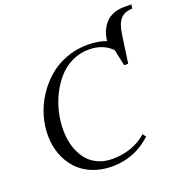

<svg xmlns="http://www.w3.org/2000/svg" viewBox="-148 -980 1085 1123"><g transform="rotate(-20 395.0 -418.5)"><path d="M68.8 -291Q68.8 -351.1 86.4 -411.1Q104 -471.2 138.7 -524.9Q173.3 -578.6 220.7 -620.4Q268.1 -662.1 332.3 -686.5Q396.5 -710.9 467.8 -710.9Q533.2 -710.9 583 -691.9L585.9 -709Q589.8 -734.9 600.6 -757.8Q611.3 -780.8 629.6 -801Q647.9 -821.3 677.7 -833.3Q707.5 -845.2 745.1 -845.2H790L786.1 -819.8Q739.7 -819.8 713.9 -792.2Q688 -764.6 679.2 -702.1L653.8 -524.9H628.9L606.9 -627Q553.2 -682.1 464.8 -682.1Q409.2 -682.1 360.1 -658.7Q311 -635.3 275.9 -595.7Q240.7 -556.2 215.1 -505.4Q189.5 -454.6 176.8 -399.2Q164.1 -343.8 164.1 -289.1Q164.1 -236.8 177.2 -191.2Q190.4 -145.5 216.3 -109.9Q242.2 -74.2 283.7 -53.7Q325.2 -33.2 377.9 -33.2Q504.9 -33.2 591.8 -108.9L606.9 -88.9Q502.4 7.8 362.8 7.8Q294.4 7.8 238.3 -15.4Q182.1 -38.6 145.5 -79.1Q108.9 -119.6 88.9 -173.8Q68.8 -228 68.8 -291Z"/></g></svg>

Font: Dihjauti
Style: Bold Italic
Weight: 700
Italic angle: -9°
Designer: T. Christopher White
Version: Version 3.0.0